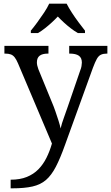

<svg xmlns="http://www.w3.org/2000/svg" viewBox="-20 -786 605 1046"><path d="M38 193Q89 193 126 178Q163 163 189 136.5Q215 110 233 74Q251 38 263 -4L78 -441Q69 -462 60 -473.5Q51 -485 39 -489.5Q27 -494 7 -494H4V-536H244V-494H241Q211 -494 196 -482.5Q181 -471 181 -446Q181 -438 183 -429Q185 -420 189 -409L262 -231Q272 -208 281.5 -180.5Q291 -153 299 -128Q307 -103 310 -86Q317 -115 328.5 -146Q340 -177 350 -207L417 -402Q422 -414 424 -425.5Q426 -437 426 -445Q426 -471 409.5 -482.5Q393 -494 360 -494H357V-536H565V-494H562Q543 -494 530 -488Q517 -482 507.5 -465Q498 -448 486 -416L334 4Q308 77 284 123Q260 169 230.5 194.5Q201 220 157 230Q113 240 47 240H38ZM148 -619Q164 -638 183 -664Q202 -690 220 -717Q238 -744 248 -766H343Q354 -744 371.5 -717Q389 -690 408.5 -664Q428 -638 443 -619V-606H404Q385 -617 365.5 -632Q346 -647 328 -663.5Q310 -680 295 -696Q280 -680 262 -663.5Q244 -647 225 -632Q206 -617 187 -606H148Z"/></svg>

Font: Noto Serif Tamil
Style: Italic
Weight: 400
Italic angle: -12°
Designer: Indian Type Foundry, Tom Grace, and the Monotype Design Team
Foundry: Monotype Imaging Inc.
Version: Version 2.003